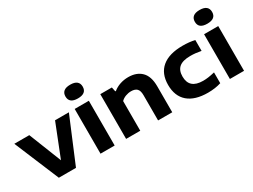

<svg xmlns="http://www.w3.org/2000/svg" viewBox="-57 -1408 2677 2033"><g transform="rotate(-30 1282.0 -392.0)"><path d="M498.5 -547H667.5L438.5 0H229L0.5 -547H183.5L341 -149Z M738.5 0V-547H911.5V0ZM719.5 -709.5Q719.5 -750.5 745.8 -772Q772 -793.5 825 -793.5Q878 -793.5 904.2 -772Q930.5 -750.5 930.5 -709.5Q930.5 -626 825 -626Q719.5 -626 719.5 -709.5Z M1051.5 -547H1193L1204 -493.5H1212Q1247.5 -523 1295.2 -539.2Q1343 -555.5 1396.5 -555.5Q1498.5 -555.5 1557 -497.2Q1615.5 -439 1615.5 -317.5V0H1442.5V-309Q1442.5 -364.5 1419 -387.8Q1395.5 -411 1348 -411Q1313.5 -411 1280.5 -398.5Q1247.5 -386 1224.5 -362.5V0H1051.5Z M1722 -272Q1722 -410 1809 -482.8Q1896 -555.5 2062 -555.5Q2145.5 -555.5 2209.5 -540V-407.5Q2172.5 -414.5 2142 -417.8Q2111.5 -421 2079 -421Q1986 -421 1942.2 -384.5Q1898.5 -348 1898.5 -272.5Q1898.5 -124.5 2066.5 -124.5Q2098.5 -124.5 2130.8 -129Q2163 -133.5 2209.5 -144.5V-12.5Q2138 10.5 2048.5 10.5Q1890 10.5 1806 -62Q1722 -134.5 1722 -272Z M2320.5 0V-547H2493.5V0ZM2301.5 -709.5Q2301.5 -750.5 2327.8 -772Q2354 -793.5 2407 -793.5Q2460 -793.5 2486.2 -772Q2512.5 -750.5 2512.5 -709.5Q2512.5 -626 2407 -626Q2301.5 -626 2301.5 -709.5Z"/></g></svg>

Font: Encode Sans Expanded
Style: Bold
Weight: 700
Width: 7
Designer: Multiple Designers
Foundry: Impallari Type
Version: Version 2.000